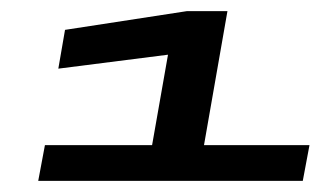

<svg xmlns="http://www.w3.org/2000/svg" viewBox="-20 -699 602 344"><path d="M48.5 -375 60.5 -439H252.5L281 -601L84.5 -576L96.5 -645.5L314.5 -679H387.5L345.5 -439H534.5L522.5 -375Z"/></svg>

Font: Anybody UltraExpanded Regular
Style: Bold Italic
Weight: 700
Width: 9
Italic angle: -10°
Designer: Tyler Finck
Foundry: Etcetera Type Company
Version: Version 1.010; ttfautohint (v1.8.3) -l 8 -r 50 -G 200 -x 14 